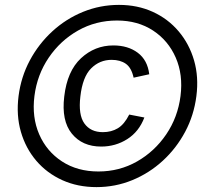

<svg xmlns="http://www.w3.org/2000/svg" viewBox="-20 -743 834 786"><path d="M56 -350Q66 -428 102 -495.5Q138 -563 194 -614.5Q250 -666 320 -694.5Q390 -723 467 -723Q543 -723 605.5 -694.5Q668 -666 711.5 -614.5Q755 -563 774.5 -495.5Q794 -428 784 -350Q774 -271 738 -203.5Q702 -136 646.5 -85Q591 -34 521.5 -5.5Q452 23 375 23Q298 23 235 -5.5Q172 -34 128.5 -85Q85 -136 65.5 -203.5Q46 -271 56 -350ZM719 -350Q730 -437 699.5 -507Q669 -577 606.5 -618Q544 -659 459 -659Q372 -659 299.5 -618Q227 -577 179.5 -507Q132 -437 121 -350Q110 -263 140.5 -193Q171 -123 234 -82Q297 -41 383 -41Q469 -41 541 -82Q613 -123 660.5 -193Q708 -263 719 -350ZM509 -274 571 -262Q549 -204 501 -173.5Q453 -143 394 -143Q317 -143 274 -196Q231 -249 243 -348Q255 -452 311.5 -504.5Q368 -557 444 -557Q504 -557 544 -527Q584 -497 591 -439L527 -425Q518 -466 495 -482Q472 -498 437 -498Q388 -498 353 -463Q318 -428 309 -348Q300 -273 325.5 -237.5Q351 -202 401 -202Q436 -202 462.5 -218Q489 -234 509 -274Z"/></svg>

Font: Haskoy
Style: Italic
Weight: 400
Designer: Ertekin Erdin
Foundry: Ertekin Erdin
Version: Version 2.000; ttfautohint (v1.8.4.7-5d5b)